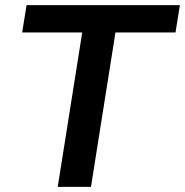

<svg xmlns="http://www.w3.org/2000/svg" viewBox="-20 -725 718 745"><path d="M204 0 299 -599H66L83 -705H678L661 -599H428L333 0Z"/></svg>

Font: Mulish ExtraLight
Style: Bold Italic
Weight: 700
Italic angle: -9°
Version: Version 3.603